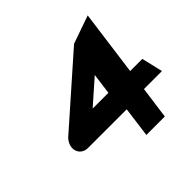

<svg xmlns="http://www.w3.org/2000/svg" viewBox="-150 -750 905 905"><g transform="rotate(-45 303.0 -297.0)"><path d="M581 -267H500L544 -594L404 -545L72 -252C30 -208 52 -151 103 -151H361L341 0H464L486 -161H606ZM355 -267H250L369 -372Z"/></g></svg>

Font: Charger
Style: HemiRT
Weight: 900
Designer: Jasper
Foundry: Cannot Into Space Fonts
Version: Version 0.99